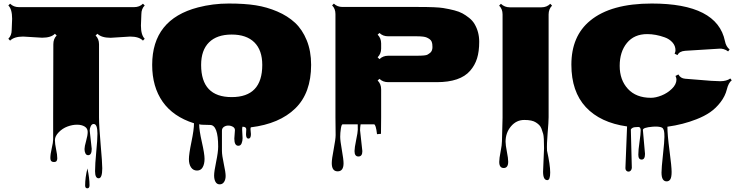

<svg xmlns="http://www.w3.org/2000/svg" viewBox="-20 -691 4110 1067"><path d="M44.9 -523.9 47.4 -586.4Q47.4 -640.1 26.4 -660.6L36.1 -670.4Q55.7 -651.4 84.5 -651.4H725.6Q755.4 -651.4 774.4 -670.4L784.2 -660.6Q765.6 -642.1 765.6 -611.8L763.2 -549.3Q763.2 -496.6 784.2 -475.6L774.4 -465.3Q752.4 -487.8 703.1 -487.8L595.2 -481Q543.9 -481 521.5 -503.4L511.2 -493.7Q530.3 -475.1 530.3 -444.8V-39.6Q530.3 11.2 539.3 111.8Q548.3 212.4 548.3 244.1Q548.3 299.8 528.3 299.8Q508.3 299.8 508.3 260.3Q508.3 220.7 514.9 153.1Q521.5 85.4 521.5 51.3Q521.5 -2 500.5 -2Q490.2 -2 484.4 10.3Q478.5 22.5 478.5 34.2L489.7 136.2Q489.7 171.4 469.7 171.4Q459.5 171.4 454.6 161.1Q449.7 150.9 449.7 137.2Q449.7 123.5 458.5 92.5Q467.3 61.5 467.3 42Q467.3 22.5 450.4 12.2Q433.6 2 408 2Q382.3 2 354.7 12.2Q327.1 22.5 306.2 44.2Q285.2 65.9 285.2 87.2Q285.2 108.4 291.7 138.7Q298.3 168.9 298.3 189.2Q298.3 209.5 280.3 209.5Q259.8 209.5 259.8 187.7Q259.8 166 267.6 132.8Q275.4 99.6 275.4 83V-43.9Q276.4 -311.5 276.4 -444.8Q276.4 -475.6 294.9 -493.7L285.2 -503.4Q263.7 -481.4 213.9 -481.4L108.9 -487.8Q58.6 -487.8 36.1 -465.3L26.4 -475.6Q44.9 -494.1 44.9 -523.9ZM465.8 245.1Q477.5 298.8 477.5 338.4Q477.5 355.5 465.3 355.5Q453.1 355.5 453.1 339.8Q453.1 295.9 465.8 245.1Z M1282.2 79.1 1285.6 32.2Q1285.6 20 1273.9 13.4Q1262.2 6.8 1248.5 6.8Q1234.9 6.8 1224.1 14.2Q1213.4 21.5 1213.4 35.2V147.5Q1213.4 171.9 1223.6 219.2Q1233.9 266.6 1233.9 286.9Q1233.9 307.1 1225.1 320.3Q1216.3 333.5 1200.9 333.5Q1185.5 333.5 1177.7 319.8Q1169.9 306.2 1169.9 284.2Q1169.9 262.2 1181.2 208Q1192.4 153.8 1192.4 124Q1192.4 3.4 1147.5 3.4Q1086.9 3.4 1086.9 -1.5V-0.5Q1086.9 33.2 1101.8 98.4Q1116.7 163.6 1116.7 191.9Q1116.7 220.2 1106.4 238.5Q1096.2 256.8 1075 256.8Q1053.7 256.8 1041.7 239.3Q1029.8 221.7 1029.8 193.6Q1029.8 165.5 1043.9 97.4Q1058.1 29.3 1058.1 -5.9Q942.4 -42.5 884 -125.5Q825.7 -208.5 825.7 -330.6Q825.7 -583.5 1080.6 -649.9Q1163.1 -671.4 1251.2 -671.4Q1339.4 -671.4 1401.1 -661.6Q1462.9 -651.9 1520.8 -627.2Q1578.6 -602.5 1619.4 -564.7Q1660.2 -526.9 1684.6 -467Q1709 -407.2 1709 -330.6Q1709 -174.3 1621.1 -88.6Q1533.2 -2.9 1374 16.6Q1372.1 20 1372.1 27.3L1374.5 54.2Q1374.5 79.1 1360.8 79.1Q1347.2 79.1 1347.2 55.2L1348.6 27.8Q1348.6 13.2 1327.6 13.2Q1325.7 17.6 1325.7 29.8L1328.1 77.1Q1328.1 91.8 1322.8 105.5Q1317.4 119.1 1304.7 119.1Q1282.2 119.1 1282.2 79.1ZM1097.7 -330.1Q1097.7 -151.4 1267.6 -151.4Q1437.5 -151.4 1437.5 -330.1Q1437.5 -412.1 1393.6 -455.6Q1349.6 -499 1267.6 -499Q1185.5 -499 1141.6 -455.6Q1097.7 -412.1 1097.7 -330.1Z M1845.2 59.6 1844.2 -39.6V-612.8Q1844.2 -642.6 1825.7 -661.1L1835.4 -670.9Q1854 -652.3 1883.8 -652.3H2305.2Q2406.2 -652.3 2442.1 -646.5Q2478 -640.6 2504.9 -633.5Q2531.7 -626.5 2549.8 -616.7Q2567.9 -606.9 2586.9 -591.8Q2606 -576.7 2617.2 -557.6Q2643.1 -513.7 2643.1 -459.2Q2643.1 -404.8 2631.1 -366.5Q2619.1 -328.1 2592.8 -297.9Q2538.1 -234.4 2406.7 -234.4H2137.7Q2107.4 -234.4 2088.9 -252.9L2078.6 -243.7Q2098.1 -224.1 2098.1 -194.8V-39.6Q2098.1 -2 2097.2 52.7L2075.2 54.7Q2068.8 0 2058.6 0H1883.8Q1877.9 0 1874.3 23.7Q1870.6 47.4 1870.6 69.1Q1870.6 90.8 1879.9 143.1Q1889.2 195.3 1889.2 216.3Q1889.2 261.2 1856.4 261.2Q1823.7 261.2 1823.7 215.3Q1823.7 193.4 1834.5 137.7Q1845.2 82 1845.2 59.6ZM2098.1 -449.7V-420.9Q2098.1 -392.1 2078.6 -372.6L2088.9 -362.3Q2107.9 -381.3 2137.7 -381.3H2295.9Q2345.2 -381.3 2355 -387Q2364.7 -392.6 2371.6 -398.4Q2383.3 -409.2 2383.3 -429.2Q2383.3 -449.2 2379.2 -458.7Q2375 -468.3 2367.2 -473.6Q2359.4 -479 2351.6 -482.4Q2343.8 -485.8 2332.5 -487.3Q2316.9 -489.3 2297.9 -489.3H2137.7Q2107.4 -489.3 2088.9 -507.8L2078.6 -498.5Q2098.1 -479 2098.1 -449.7ZM1981 33.2 1993.7 148.9Q1993.7 178.7 1971.9 178.7Q1950.2 178.7 1950.2 148.4Q1950.2 130.9 1959.2 87.2Q1968.3 43.5 1968.3 30Q1968.3 16.6 1968 -4.4Q1967.8 -25.4 1967.8 -39.6L1989.7 -13.7Q1986.3 -13.7 1983.6 2.2Q1981 18.1 1981 33.2Z M2998 263.2 3003.4 133.3Q3003.4 70.3 2998.8 53.7Q2994.1 37.1 2989.3 24.4Q2984.4 11.7 2976.6 3.9Q2968.8 -3.9 2958 -10.7Q2937.5 -24.4 2893.6 -24.4Q2849.6 -24.4 2819.6 11.2Q2789.6 46.9 2789.6 96.7Q2789.6 115.2 2796.9 152.1Q2804.2 189 2804.2 207.5Q2804.2 242.7 2779.3 242.7Q2754.4 242.7 2754.4 208.5Q2754.4 189.5 2762 151.4Q2769.5 113.3 2769.5 93.8L2772.9 -37.1V-610.8Q2772.9 -641.1 2753.9 -659.7L2763.7 -669.9Q2784.2 -650.4 2812.5 -650.4H2989.3Q3018.6 -650.4 3038.1 -669.9L3047.9 -659.7Q3028.8 -640.6 3028.8 -610.8V-39.6Q3028.8 -14.2 3023.4 48.1Q3018.1 110.4 3020 144H3019.5Q3037.6 225.1 3037.6 267.6Q3037.6 310.1 3021.5 310.1Q2998 310.1 2998 263.2Z M3455.6 243.7 3464.8 11.7Q3315.9 -9.3 3235.6 -95.7Q3155.3 -182.1 3155.3 -331.5Q3155.3 -490.7 3259.8 -576.2Q3375 -671.4 3602.1 -671.4Q3965.8 -671.4 4008.8 -462.4Q4014.6 -432.1 4034.7 -416L4026.4 -405.3Q4002.9 -422.9 3975.6 -420.4L3787.6 -408.7Q3754.9 -406.2 3745.1 -384.8L3729 -392.6Q3733.9 -403.3 3733.9 -411.1Q3733.9 -436.5 3717 -455.3Q3700.2 -474.1 3674.3 -483.4Q3624 -501.5 3576.7 -501.5Q3504.4 -501.5 3464.1 -452.4Q3423.8 -403.3 3423.8 -325Q3423.8 -246.6 3469.5 -197Q3515.1 -147.5 3597.7 -147.5Q3624 -147.5 3656.5 -160.4Q3689 -173.3 3714.1 -197.8Q3739.3 -222.2 3739.3 -249.5Q3739.3 -257.3 3733.9 -269L3750 -277.3Q3761.7 -255.4 3787.8 -253.4Q3814 -251.5 3855.5 -248Q3946.8 -239.7 3982.4 -239.7Q4018.1 -239.7 4038.6 -254.9L4046.4 -244.6Q4028.3 -231 4019.3 -194.1Q4010.3 -157.2 3984.4 -123.3Q3958.5 -89.4 3926 -67.1Q3893.6 -44.9 3850.6 -28.3Q3776.9 1 3689 13.2Q3689 58.1 3700.7 146.5Q3712.4 234.9 3712.4 264.2Q3712.4 293.5 3705.3 305.2Q3698.2 316.9 3684.6 316.9Q3670.9 316.9 3663.6 305.2Q3656.2 293.5 3656.2 267.8Q3656.2 242.2 3664.3 168.5Q3672.4 94.7 3672.4 69.8Q3672.4 44.9 3669.9 36.1Q3667.5 27.3 3664.1 22.7Q3660.6 18.1 3652.3 15.6Q3633.3 10.7 3606.4 13.2Q3552.7 17.6 3552.7 31.2L3564.5 164.1Q3564.5 195.8 3545.9 195.8Q3527.3 195.8 3527.3 168.9Q3527.3 142.1 3533.9 97.7Q3540.5 53.2 3540.5 33.9Q3540.5 14.6 3527.8 14.6Q3502.9 14.6 3494.4 20Q3485.8 25.4 3485.8 29.8L3491.2 241.2Q3491.2 249.5 3485.8 256.1Q3480.5 262.7 3472.7 262.7Q3464.8 262.7 3460.2 257.1Q3455.6 251.5 3455.6 243.7Z"/></svg>

Font: Nosifer
Style: Regular
Weight: 400
Version: Version 001.002